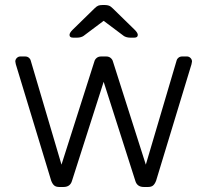

<svg xmlns="http://www.w3.org/2000/svg" viewBox="-20 -745 826 765"><path d="M41 0ZM684 -505Q685 -510 691 -515Q697 -520 706 -520H725Q733 -520 739 -514Q745 -508 745 -500L743 -489L602 -25Q597 -12 590 -6Q583 0 570 0H553Q526 0 519 -25L393 -419L267 -25Q260 0 233 0H216Q203 0 196 -6Q189 -12 184 -25L43 -489L41 -500Q41 -508 47 -514Q53 -520 61 -520H80Q89 -520 95 -515Q101 -510 102 -505L225 -89L356 -500Q358 -508 365 -514Q372 -520 383 -520H403Q414 -520 421 -514Q428 -508 430 -500L561 -89ZM430 -711 517 -626Q529 -614 529 -606Q529 -595 515 -595H498Q491 -595 484 -597Q477 -599 473 -602L393 -662L313 -602Q309 -599 302 -597Q295 -595 288 -595H271Q257 -595 257 -606Q257 -614 269 -626L356 -711Q365 -720 371.5 -722.5Q378 -725 388 -725H398Q407 -725 414 -722.5Q421 -720 430 -711Z"/></svg>

Font: Hezaedrus Light
Style: Regular
Weight: 300
Designer: Hubert & Fischer
Foundry: Hubert & Fischer
Version: Version 1.10;September 3, 2019;FontCreator 11.5.0.2425 64-bi